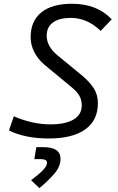

<svg xmlns="http://www.w3.org/2000/svg" viewBox="-20 -723 626 1016"><path d="M237.3 9.8Q113.8 9.8 27.3 -32.7L53.2 -107.4Q152.8 -64.9 246.6 -64.9Q326.7 -64.9 369.6 -90.8Q412.6 -116.7 412.6 -165.5Q412.6 -195.3 399.2 -217.5Q385.7 -239.7 359.9 -260.7L215.8 -379.9Q180.2 -410.2 161.1 -448Q142.1 -485.8 142.1 -525.9Q142.1 -611.8 198.7 -657.5Q255.4 -703.1 360.8 -703.1Q494.1 -703.1 571.3 -620.6L512.7 -559.6Q476.6 -594.7 436.5 -611.6Q396.5 -628.4 355 -628.4Q293.9 -628.4 260.5 -604.2Q227.1 -580.1 227.1 -534.2Q227.1 -477.5 284.2 -430.2L409.2 -327.6Q452.6 -292 475.3 -257.1Q498 -222.2 498 -176.8Q498 -85.9 430.9 -38.1Q363.8 9.8 237.3 9.8ZM188.5 272.5 144.5 230.5Q183.6 201.7 206.3 178.5Q229 155.3 229 137.7Q229 119.1 194.8 119.1H161.6L172.4 55.7H209Q300.3 55.7 300.3 117.2Q300.3 158.7 266.8 197Q233.4 235.4 188.5 272.5Z"/></svg>

Font: CaskaydiaCove NFP SemiLight
Style: Italic
Weight: 350
Italic angle: -10°
Designer: Aaron Bell
Foundry: Saja Typeworks
Version: Version 2111.001; VTT 6.35;Nerd Fonts 3.1.1